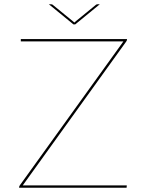

<svg xmlns="http://www.w3.org/2000/svg" viewBox="-20 -884 681 904"><path d="M210 -864H220Q222.5 -864 225 -863.2Q227.5 -862.5 230 -860L328 -780L330 -777.5L332 -780L430 -860Q432.5 -862.5 435 -863.2Q437.5 -864 440 -864H450L334 -769H326ZM578 -700V-698Q578 -693.5 574 -688L87 -11H577L576 0H70V-2Q70 -5 70.8 -6.8Q71.5 -8.5 73 -11L561 -689H78V-700Z"/></svg>

Font: Lato TR Hairline
Style: Regular
Weight: 250
Designer: Lukasz Dziedzic
Foundry: Lukasz Dziedzic
Version: Version 1.104 2013